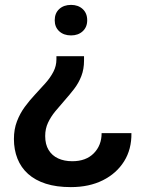

<svg xmlns="http://www.w3.org/2000/svg" viewBox="-20 -560 588 786"><path d="M324 -330V-312Q324 -277 313 -248.5Q302 -220 283.5 -196Q265 -172 245 -149.5Q225 -127 206.5 -104.5Q188 -82 176.5 -57.5Q165 -33 165 -3Q165 31 179 54Q193 77 218 88.5Q243 100 276 100Q332 100 364 67.5Q396 35 396 -15H518Q519 51 488 100.5Q457 150 401 178Q345 206 270 206Q211 206 167.5 192Q124 178 95 152Q66 126 51.5 89.5Q37 53 37 9Q37 -31 49.5 -63.5Q62 -96 81.5 -122.5Q101 -149 123.5 -173Q146 -197 166 -219.5Q186 -242 198.5 -266Q211 -290 211 -317V-330ZM271 -540Q300 -540 318.5 -523Q337 -506 337 -477Q337 -449 318.5 -432Q300 -415 271 -415Q241 -415 222.5 -432Q204 -449 204 -477Q204 -506 222.5 -523Q241 -540 271 -540Z"/></svg>

Font: Mona Sans ExtraLight SemiBold
Style: Regular
Weight: 600
Version: Version 2.000